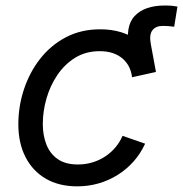

<svg xmlns="http://www.w3.org/2000/svg" viewBox="-20 -658 658 690"><path d="M462.9 -386.2 444.8 -478Q428.2 -562 463.6 -600.1Q499 -638.2 572.3 -638.2Q588.9 -638.2 600.1 -637Q611.3 -635.7 617.7 -634.3L606 -562Q595.7 -563.5 584.5 -564.2Q573.2 -564.9 565.4 -564.9Q539.6 -564.9 527.6 -549.1Q515.6 -533.2 522 -499.5L540.5 -399.4ZM257.8 11.7Q191.9 11.7 144.5 -15.9Q97.2 -43.5 71.5 -93.8Q45.9 -144 45.9 -211.4Q45.9 -276.4 66.2 -337.4Q86.4 -398.4 124.5 -447Q162.6 -495.6 217 -524.2Q271.5 -552.7 340.3 -552.7Q380.9 -552.7 415.3 -542.2Q449.7 -531.7 475.8 -511.7Q502 -491.7 518.6 -463.4Q535.2 -435.1 540.5 -399.4L454.6 -380.4Q452.1 -401.4 443.4 -418.5Q434.6 -435.5 419.9 -448Q405.3 -460.4 385 -467.3Q364.7 -474.1 338.4 -474.1Q288.6 -474.1 250.5 -450.7Q212.4 -427.2 186.3 -388.7Q160.2 -350.1 147 -304Q133.8 -257.8 133.8 -212.4Q133.8 -171.9 146.7 -138.7Q159.7 -105.5 187.5 -86.2Q215.3 -66.9 259.8 -66.9Q288.1 -66.9 313.2 -74.7Q338.4 -82.5 359.1 -96.4Q379.9 -110.4 395.5 -129.2Q411.1 -147.9 420.4 -169.9L501.5 -141.6Q484.9 -105.5 459.5 -77.1Q434.1 -48.8 402.3 -29.1Q370.6 -9.3 334 1.2Q297.4 11.7 257.8 11.7Z"/></svg>

Font: Inter Variable
Style: Italic
Weight: 400
Italic angle: -9.39999°
Designer: Rasmus Andersson
Foundry: rsms
Version: Version 4.001;git-9221beed3